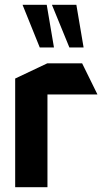

<svg xmlns="http://www.w3.org/2000/svg" viewBox="-20 -777 429 797"><path d="M43 0V-451L176 -514H321L384 -386V-385H177V0ZM268 -580 196 -756V-757H297L327 -580ZM145 -580 74 -756V-757H174L204 -580Z"/></svg>

Font: Foldit Thin SemiBold
Style: Regular
Weight: 600
Version: Version 1.003